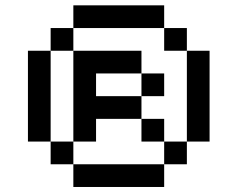

<svg xmlns="http://www.w3.org/2000/svg" viewBox="-20 -628 908 734"><path d="M694.4 -434H607.6V-520.8H694.4ZM260.4 -434H173.6V-520.8H260.4ZM520.8 -347.2H607.6V-260.4H520.8ZM520.8 -173.6H347.2V-86.8H260.4V-434H520.8V-347.2H347.2V-260.4H520.8ZM607.6 -86.8H694.4V0H607.6ZM607.6 -86.8H520.8V-173.6H607.6ZM173.6 -86.8H86.8V-434H173.6ZM260.4 0H607.6V86.8H260.4ZM260.4 0H173.6V-86.8H260.4ZM607.6 -520.8H260.4V-607.6H607.6ZM694.4 -434H781.2V-86.8H694.4Z"/></svg>

Font: 8-bit Operator+ 8
Style: Bold
Weight: 700
Designer: GrandChaos9000
Version: Version 1.3.0 - August 1, 2014